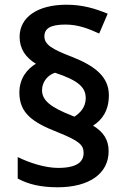

<svg xmlns="http://www.w3.org/2000/svg" viewBox="-20 -785 536 813"><path d="M62 -393C62 -304 121 -266 222 -226C317 -188 334 -171 334 -137C334 -102 309 -74 226 -74C171 -74 103 -96 55 -120V-29C99 -5 152 8 224 8C358 8 440 -50 440 -145C440 -194 417 -227 374 -253C412 -277 441 -316 441 -382C441 -461 380 -507 283 -545C199 -577 168 -597 168 -631C168 -664 193 -681 257 -681C312 -681 356 -663 400 -643L436 -727C382 -749 330 -765 261 -765C139 -765 63 -712 63 -629C63 -578 89 -541 132 -515C95 -493 62 -453 62 -393ZM158 -403C158 -440 184 -468 213 -477C316 -443 343 -413 343 -369C343 -331 319 -306 295 -291L283 -296C194 -331 158 -360 158 -403Z"/></svg>

Font: Noto Sans Arabic SemBd
Style: Regular
Weight: 600
Designer: Monotype Design Team, Nadine Chahine, Nizar Qandah and Khaled Hosny
Foundry: Monotype Imaging Inc.
Version: Version 2.012